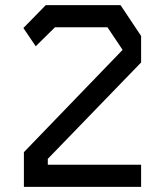

<svg xmlns="http://www.w3.org/2000/svg" viewBox="-20 -727 640 747"><path d="M158 -707 71 -618 119 -547 194 -621H398L457 -533L73 -135V0H529V-86H166V-109L529 -484V-587L449 -707Z"/></svg>

Font: Kode Mono Medium
Style: Regular
Weight: 500
Monospace: yes
Designer: Isa Ozler
Foundry: Kadena LLC
Version: Version 1.206;gftools[0.9.28]